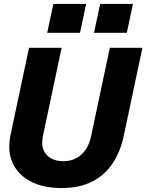

<svg xmlns="http://www.w3.org/2000/svg" viewBox="-20 -940 741 972"><path d="M291 12Q200 12 136 -21Q72 -54 44 -115Q16 -176 34 -260L127 -698H292L197 -250Q189 -211 199.5 -183Q210 -155 236.5 -139.5Q263 -124 300 -124Q338 -124 366.5 -139.5Q395 -155 414 -183Q433 -211 441 -250L536 -698H701L606 -250Q589 -171 549.5 -112Q510 -53 446 -20.5Q382 12 291 12ZM456 -774 487 -920H653L622 -774ZM219 -774 250 -920H416L385 -774Z"/></svg>

Font: Azeret Mono Thin
Style: Bold Italic
Weight: 700
Italic angle: -12°
Version: Version 1.002